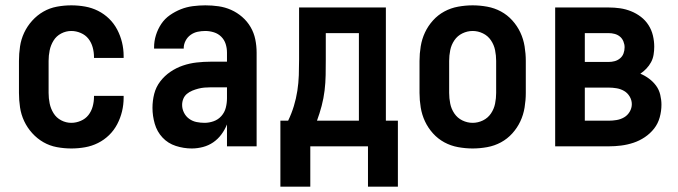

<svg xmlns="http://www.w3.org/2000/svg" viewBox="-20 -548 2540 719"><path d="M247 8Q220 8 193 3Q166 -2 142.5 -15.5Q119 -29 100.5 -49.5Q82 -70 70.5 -94.5Q59 -119 55 -146Q51 -173 51 -200V-320Q51 -347 55 -374Q59 -401 70.5 -425.5Q82 -450 100.5 -470.5Q119 -491 142.5 -504.5Q166 -518 193 -523Q220 -528 247 -528Q273 -528 298.5 -523.5Q324 -519 347 -507.5Q370 -496 388.5 -478Q407 -460 419 -437Q431 -414 437 -389Q443 -364 443 -338V-331H332V-334Q332 -353 327 -371Q322 -389 311 -403Q300 -417 282.5 -424.5Q265 -432 247 -432Q227 -432 209 -422.5Q191 -413 180.5 -396Q170 -379 166 -359.5Q162 -340 162 -320V-200Q162 -180 166 -160.5Q170 -141 180.5 -124Q191 -107 209 -97.5Q227 -88 247 -88Q265 -88 282.5 -95.5Q300 -103 311 -117Q322 -131 327 -149Q332 -167 332 -186V-189H443V-182Q443 -156 437 -131Q431 -106 419 -83Q407 -60 388.5 -42Q370 -24 347 -12.5Q324 -1 298.5 3.5Q273 8 247 8Z M698 8Q668 8 638.5 -1.5Q609 -11 588.5 -33Q568 -55 559.5 -84.5Q551 -114 551 -144Q551 -171 557.5 -196.5Q564 -222 580 -243Q596 -264 618 -279Q640 -294 665 -302.5Q690 -311 716.5 -314Q743 -317 769 -317H830V-351Q830 -368 825 -383.5Q820 -399 808.5 -410.5Q797 -422 781 -427Q765 -432 749 -432Q734 -432 720 -429Q706 -426 694 -417.5Q682 -409 675 -395.5Q668 -382 668 -368V-366H557V-371Q557 -394 564 -416.5Q571 -439 584 -458.5Q597 -478 616.5 -491.5Q636 -505 657.5 -513.5Q679 -522 702.5 -525Q726 -528 749 -528Q774 -528 798.5 -524.5Q823 -521 845.5 -511Q868 -501 887 -484.5Q906 -468 918.5 -446.5Q931 -425 936 -400.5Q941 -376 941 -351V0H830V-82Q822 -62 809 -44.5Q796 -27 778.5 -15Q761 -3 740 2.5Q719 8 698 8ZM746 -88Q763 -88 780 -94Q797 -100 809 -113.5Q821 -127 825.5 -144.5Q830 -162 830 -180V-221H769Q757 -221 745.5 -220Q734 -219 722.5 -216Q711 -213 700 -208.5Q689 -204 680 -196.5Q671 -189 666.5 -178Q662 -167 662 -155Q662 -140 669 -126Q676 -112 688.5 -103Q701 -94 716 -91Q731 -88 746 -88Z M1030 151V-96H1059Q1072 -123 1080.5 -151Q1089 -179 1093.5 -208Q1098 -237 1099 -266.5Q1100 -296 1100 -325V-520H1425V-96H1470V151H1358V0H1142V151ZM1167 -96H1324V-424H1200V-325Q1200 -296 1199.5 -267Q1199 -238 1195.5 -209Q1192 -180 1184.5 -151.5Q1177 -123 1167 -96Z M1750 8Q1723 8 1695.5 3Q1668 -2 1644 -15Q1620 -28 1601.5 -48.5Q1583 -69 1571.5 -93.5Q1560 -118 1555.5 -145.5Q1551 -173 1551 -200V-320Q1551 -347 1555.5 -374.5Q1560 -402 1571.5 -426.5Q1583 -451 1601.5 -471.5Q1620 -492 1644 -505Q1668 -518 1695.5 -523Q1723 -528 1750 -528Q1777 -528 1804.5 -523Q1832 -518 1856 -505Q1880 -492 1898.5 -471.5Q1917 -451 1928.5 -426.5Q1940 -402 1944.5 -374.5Q1949 -347 1949 -320V-200Q1949 -173 1944.5 -145.5Q1940 -118 1928.5 -93.5Q1917 -69 1898.5 -48.5Q1880 -28 1856 -15Q1832 -2 1804.5 3Q1777 8 1750 8ZM1750 -88Q1770 -88 1788.5 -97Q1807 -106 1818.5 -123Q1830 -140 1834 -160Q1838 -180 1838 -200V-320Q1838 -340 1834 -360Q1830 -380 1818.5 -397Q1807 -414 1788.5 -423Q1770 -432 1750 -432Q1730 -432 1711.5 -423Q1693 -414 1681.5 -397Q1670 -380 1666 -360Q1662 -340 1662 -320V-200Q1662 -180 1666 -160Q1670 -140 1681.5 -123Q1693 -106 1711.5 -97Q1730 -88 1750 -88Z M2059 0V-520H2259Q2281 -520 2302 -517Q2323 -514 2343 -506Q2363 -498 2380 -485Q2397 -472 2408.5 -454Q2420 -436 2425 -415Q2430 -394 2430 -373Q2430 -358 2427.5 -343Q2425 -328 2418 -315Q2411 -302 2400.5 -291Q2390 -280 2378 -272Q2395 -265 2410.5 -253.5Q2426 -242 2437 -227Q2448 -212 2452.5 -193Q2457 -174 2457 -156Q2457 -132 2450.5 -108.5Q2444 -85 2429.5 -66.5Q2415 -48 2395 -34.5Q2375 -21 2352.5 -13.5Q2330 -6 2306.5 -3Q2283 0 2259 0ZM2170 -316H2259Q2271 -316 2282 -319Q2293 -322 2302 -329.5Q2311 -337 2315 -348Q2319 -359 2319 -371Q2319 -382 2314.5 -393Q2310 -404 2301.5 -411Q2293 -418 2282 -421Q2271 -424 2259 -424H2170ZM2170 -96H2259Q2274 -96 2289 -98.5Q2304 -101 2317 -108.5Q2330 -116 2338 -129.5Q2346 -143 2346 -158Q2346 -173 2338 -186.5Q2330 -200 2317 -207.5Q2304 -215 2289 -217.5Q2274 -220 2259 -220H2170Z"/></svg>

Font: Iosevka Term Curly
Style: Bold
Weight: 700
Designer: Belleve Invis
Foundry: Belleve Invis
Version: Version 32.3.0